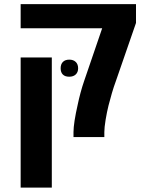

<svg xmlns="http://www.w3.org/2000/svg" viewBox="-20 -651 680 912"><path d="M329.1 -23.4Q329.1 -66.4 349.6 -156.2Q354.5 -180.2 362.5 -210.2Q370.6 -240.2 379.4 -265.6L465.3 -516.6H78.1V-631.3H626V-542L529.3 -262.7Q521 -240.7 511.5 -208.5Q502 -176.3 495.6 -150.4Q487.8 -119.1 481.7 -82.3Q475.6 -45.4 475.6 -23.4V0H329.1ZM78.1 -377.9H226.1V240.2H78.1ZM268.1 -326.7Q268.1 -346.2 278.8 -356.9Q289.6 -367.7 309.1 -367.7Q328.6 -367.7 339.8 -356.7Q351.1 -345.7 351.1 -326.7Q351.1 -308.1 339.8 -297.4Q328.6 -286.6 308.6 -286.6Q289.1 -286.6 278.6 -296.9Q268.1 -307.1 268.1 -326.7Z"/></svg>

Font: Viking Open Sans
Style: Bold
Weight: 700
Foundry: Ascender Corporation
Version: Version 2.001